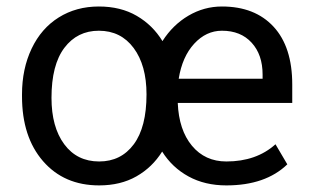

<svg xmlns="http://www.w3.org/2000/svg" viewBox="-20 -558 948 588"><path d="M47.4 -269Q47.4 -347.2 76.9 -409.2Q106.4 -471.2 159.9 -504.6Q213.4 -538.1 282.7 -538.1Q349.6 -538.1 398.7 -509.5Q447.8 -481 477.5 -432.1Q509.3 -481.9 557.1 -510Q605 -538.1 659.7 -538.1Q760.7 -538.1 817.9 -476.1Q875 -414.1 875 -299.3V-242.7H524.4Q527.8 -159.7 567.9 -111.6Q607.9 -63.5 673.3 -63.5Q765.1 -63.5 823.7 -116.2L859.9 -54.7Q793 9.8 673.3 9.8Q607.4 9.8 557.4 -17.6Q507.3 -44.9 476.6 -93.8Q446.3 -45.4 397.7 -17.8Q349.1 9.8 283.7 9.8Q176.3 9.8 111.8 -64.5Q47.4 -138.7 47.4 -262.7ZM137.7 -258.3Q137.7 -168.9 176.8 -116.2Q215.8 -63.5 283.7 -63.5Q350.6 -63.5 389.6 -116Q428.7 -168.5 428.7 -269Q428.7 -357.9 389.4 -410.9Q350.1 -463.9 282.7 -463.9Q216.8 -463.9 177.2 -411.6Q137.7 -359.4 137.7 -258.3ZM659.7 -463.9Q611.3 -463.9 574.7 -424.1Q538.1 -384.3 527.3 -316.9H784.2V-329.6Q784.2 -390.6 750.7 -427.2Q717.3 -463.9 659.7 -463.9Z"/></svg>

Font: Roboto-ThirdPerson-AD3FC
Style: ThirdPerson-AD3FC
Weight: 400
Designer: Google
Version: Version 2.137; 2017